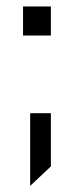

<svg xmlns="http://www.w3.org/2000/svg" viewBox="-20 -450 233 606"><path d="M75.2 -92.8H140.6V75.2L75.2 136.7ZM52.7 -429.7H140.6V-337.9H52.7Z"/></svg>

Font: DINish
Style: Regular
Weight: 400
Designer: Bert Driehuis
Foundry: Playbeing
Version: Version 3.008; git-95204e4c-release